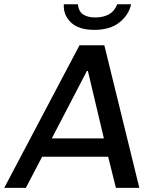

<svg xmlns="http://www.w3.org/2000/svg" viewBox="-56 -904 738 924"><path d="M-35.5 0 326.5 -686H446.2L614.5 0H501.8L464.5 -149.8H146.8L68.5 0ZM193.2 -237.8H444L367 -562.5H362.2ZM397.8 -760.2Q322.2 -760.2 285 -796.4Q247.8 -832.5 251.2 -883.5H318.8Q322.2 -849.2 344 -834.6Q365.8 -820 402 -820Q440.5 -820 467.5 -834.6Q494.5 -849.2 508.2 -883.5H575Q564.2 -832.5 519.1 -796.4Q474 -760.2 397.8 -760.2Z"/></svg>

Font: Chivo Medium
Style: Italic
Weight: 500
Italic angle: -8.05°
Designer: Hector Gatti
Foundry: Omnibus-Type
Version: Version 2.002